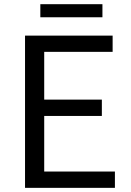

<svg xmlns="http://www.w3.org/2000/svg" viewBox="-20 -905 629 925"><path d="M100.6 0V-733.4H522.6V-655.2H193V-425.1H470.7V-346.4H193V-78.6H533.6V0ZM174.3 -821.8V-884.8H473.5V-821.8Z"/></svg>

Font: Noto Sans JP
Style: Regular
Weight: 100
Designer: Ryoko NISHIZUKA 西塚涼子 (kana, bopomofo & ideographs); Paul D. Hunt (Latin, Greek & Cyrillic); Sandoll Communications 산돌커뮤니
Foundry: Adobe
Version: Version 2.004;hotconv 1.0.118;makeotfexe 2.5.65603